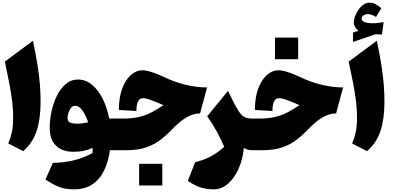

<svg xmlns="http://www.w3.org/2000/svg" viewBox="-20 -1133 2980 1448"><path d="M228.5 -825.7Q250.5 -723.1 262.9 -643.1Q275.4 -563 280.8 -496.1Q286.1 -429.2 286.1 -365.2Q286.1 -237.3 256.6 -146.5Q227.1 -55.7 155.3 6.8L42.5 -50.8Q60.1 -92.8 69.6 -136.7Q79.1 -180.7 79.1 -241.2Q79.1 -278.8 76.7 -315.9Q74.2 -353 67.6 -399.4Q61 -445.8 48.8 -510.7Q36.6 -575.7 16.6 -668.5Z M567.9 -533.2Q626.5 -533.2 674.1 -493.7Q721.7 -454.1 754.9 -387.2Q788.1 -320.3 803.2 -238.8H855.5V0H809.1Q797.9 84 766.1 150.6Q734.4 217.3 678.2 256.1Q622.1 294.9 536.6 294.9Q500 294.9 468.3 289.1Q436.5 283.2 402.1 267.1Q367.7 251 322.8 220.7L378.4 95.7Q473.6 92.8 544.4 74.2Q615.2 55.7 678.2 20.5Q678.2 11.2 678.2 1.7Q678.2 -7.8 677.7 -18.1Q650.9 -4.4 614.7 3.7Q578.6 11.7 533.7 11.7Q449.7 11.7 402.3 -34.4Q355 -80.6 355 -169.4Q355 -228 368.4 -291.7Q381.8 -355.5 408.7 -410.2Q435.5 -464.8 475.3 -499Q515.1 -533.2 567.9 -533.2ZM545.4 -335.4Q528.8 -335.4 516.1 -320.1Q503.4 -304.7 496.3 -283.2Q489.3 -261.7 489.3 -243.7Q489.3 -216.3 509.8 -208.3Q530.3 -200.2 558.6 -200.2Q580.6 -200.2 603.5 -203.1Q626.5 -206.1 645 -210.4Q627 -264.2 601.8 -299.8Q576.7 -335.4 545.4 -335.4Z M1054.2 -603Q1084 -603 1128.9 -587.9Q1173.8 -572.8 1227.5 -547.4Q1296.4 -514.6 1378.7 -494.1Q1460.9 -473.6 1541.5 -473.6L1488.8 -277.3Q1443.8 -277.3 1403.3 -256.3Q1362.8 -235.4 1328.6 -205.6Q1294.4 -175.8 1268.6 -148.4Q1237.3 -115.7 1194.3 -81.3Q1151.4 -46.9 1088.1 -23.4Q1024.9 0 931.6 0H855.5Q843.8 0 837.9 -8.3Q832 -16.6 832 -41V-197.8Q832 -222.2 837.9 -230.5Q843.8 -238.8 855.5 -238.8H907.7Q981.9 -238.8 1034.7 -252.4Q1087.4 -266.1 1129.2 -289.1Q1170.9 -312 1212.9 -339.8Q1187.5 -351.1 1165.5 -360.4Q1143.6 -369.6 1125.5 -376Q1082.5 -392.6 1057.6 -392.6Q1008.8 -392.6 1008.8 -295.9L876.5 -303.7Q876.5 -397.5 901.4 -464.4Q926.3 -531.2 966.8 -567.1Q1007.3 -603 1054.2 -603ZM1029.3 102.5H1204.1V265.6H1029.3Z M1699.7 -447.8 1721.2 -403.3Q1754.4 -335 1776.9 -299.3Q1799.3 -263.7 1822.5 -251.2Q1845.7 -238.8 1880.9 -238.8H1881.3V0H1880.9Q1863.3 0 1849.1 -4.2Q1835 -8.3 1819.3 -17.1Q1810.1 72.8 1777.6 143.3Q1745.1 213.9 1697.3 254.4Q1649.4 294.9 1593.3 294.9Q1540 294.9 1496.1 281.7Q1452.1 268.6 1396.5 231.4L1451.7 90.8Q1519 73.2 1571.3 45.4Q1623.5 17.6 1670.9 -26.4Q1643.1 -90.3 1612.3 -145.8Q1581.5 -201.2 1542.5 -255.9Z M2080.1 -603Q2109.9 -603 2154.8 -587.9Q2199.7 -572.8 2253.4 -547.4Q2322.3 -514.6 2404.5 -494.1Q2486.8 -473.6 2567.4 -473.6L2514.6 -277.3Q2469.7 -277.3 2429.2 -256.3Q2388.7 -235.4 2354.5 -205.6Q2320.3 -175.8 2294.4 -148.4Q2263.2 -115.7 2220.2 -81.3Q2177.2 -46.9 2114 -23.4Q2050.8 0 1957.5 0H1881.3Q1869.6 0 1863.8 -8.3Q1857.9 -16.6 1857.9 -41V-197.8Q1857.9 -222.2 1863.8 -230.5Q1869.6 -238.8 1881.3 -238.8H1933.6Q2007.8 -238.8 2060.5 -252.4Q2113.3 -266.1 2155 -289.1Q2196.8 -312 2238.8 -339.8Q2213.4 -351.1 2191.4 -360.4Q2169.4 -369.6 2151.4 -376Q2108.4 -392.6 2083.5 -392.6Q2034.7 -392.6 2034.7 -295.9L1902.3 -303.7Q1902.3 -397.5 1927.2 -464.4Q1952.1 -531.2 1992.7 -567.1Q2033.2 -603 2080.1 -603ZM2053.7 -849.6H2228.5V-686.5H2053.7Z M2821.8 -825.7Q2843.8 -723.1 2856.2 -643.1Q2868.7 -563 2874 -496.1Q2879.4 -429.2 2879.4 -365.2Q2879.4 -237.3 2849.9 -146.5Q2820.3 -55.7 2748.5 6.8L2635.7 -50.8Q2653.3 -92.8 2662.8 -136.7Q2672.4 -180.7 2672.4 -241.2Q2672.4 -278.8 2669.9 -315.9Q2667.5 -353 2660.9 -399.4Q2654.3 -445.8 2642.1 -510.7Q2629.9 -575.7 2609.9 -668.5ZM2707.5 -993.2Q2707.5 -973.1 2732.4 -965.3Q2757.3 -957.5 2791 -957.5Q2810.1 -957.5 2832.5 -960.2Q2855 -962.9 2873 -966.3L2860.8 -872.6L2812.5 -875L2642.1 -816.4V-887.2L2682.1 -900.9Q2667 -914.6 2657.5 -930.7Q2647.9 -946.8 2647.9 -966.3Q2647.9 -984.4 2657 -1009Q2666 -1033.7 2682.1 -1057.4Q2698.2 -1081.1 2719.5 -1096.9Q2740.7 -1112.8 2765.1 -1112.8Q2789.6 -1112.8 2809.8 -1102.8Q2830.1 -1092.8 2856 -1071.3L2815.9 -1004.9Q2781.2 -1026.9 2753.4 -1026.9Q2738.3 -1026.9 2722.9 -1018.1Q2707.5 -1009.3 2707.5 -993.2Z"/></svg>

Font: Pinar-DS3-FD Black
Style: Regular
Weight: 900
Designer: Amin Abedi
Version: Version 3.000